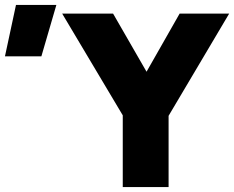

<svg xmlns="http://www.w3.org/2000/svg" viewBox="-259 -755 945 775"><path d="M236.5 0V-289.5L-8 -700H197.5L332.5 -465.5L466 -700H666L421.5 -287.5V0ZM-239 -527.5 -194.5 -735H-31.5L-92 -527.5Z"/></svg>

Font: Geologica Cursive ExtraBold
Style: Regular
Weight: 800
Designer: Sindre Bremnes, Frode Helland
Foundry: Monokrom Skriftforlag AS
Version: Version 1.010;gftools[0.9.28]